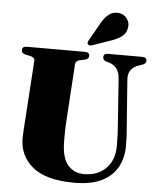

<svg xmlns="http://www.w3.org/2000/svg" viewBox="-61 -980 849 1046"><g transform="rotate(5 363.0 -456.5)"><path d="M594.5 -311 576 -571Q571.5 -637 516.5 -653L504.5 -656.5Q482.5 -662.5 482.5 -679.5Q482.5 -700 506 -700H694.5Q718.5 -700 718.5 -679.5Q718.5 -664 696 -657L684 -653Q619 -633.5 624 -569.5L643 -314.5Q645.5 -288 646.8 -262Q648 -236 648 -208Q648 -145.5 621.2 -94.8Q594.5 -44 536.2 -14.2Q478 15.5 384 15.5Q230.5 15.5 156.8 -44.8Q83 -105 83 -203Q83 -219.5 85.2 -249.8Q87.5 -280 90 -320.5L110 -627Q111.5 -646 84 -652L61 -656.5Q37.5 -661.5 37.5 -679.5Q37.5 -700 62 -700H381Q405.5 -700 405.5 -679.5Q405.5 -662 382 -657L356.5 -652Q333.5 -647 332.5 -627.5L313 -320.5Q310.5 -286 310.2 -257Q310 -228 310 -208.5Q310 -115.5 344 -75.8Q378 -36 434 -36Q507 -36 552.8 -81.2Q598.5 -126.5 598.5 -206Q598.5 -243 597.2 -266.5Q596 -290 594.5 -311ZM453.5 -866.5Q471.5 -897.5 494.2 -914Q517 -930.5 545.5 -927Q575.5 -923.5 591.2 -901.2Q607 -879 603.5 -856.5Q600.5 -823.5 578 -805.5Q555.5 -787.5 522.5 -776L417 -739Q411 -737 404 -737.2Q397 -737.5 393 -742.5Q387 -750 395.5 -764Z"/></g></svg>

Font: Fraunces 72pt Black
Style: Regular
Weight: 900
Version: Version 1.000;[0bf87f6ff]